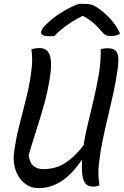

<svg xmlns="http://www.w3.org/2000/svg" viewBox="-20 -955 640 991"><path d="M494 1Q488 4 483 5.5Q478 7 472.5 7.5Q467 8 461 8Q448 8 437.5 4Q427 0 419.5 -10Q412 -20 407.5 -38Q403 -56 402.5 -84.5Q402 -113 405 -153Q412 -221 427.5 -289.5Q443 -358 460 -427Q477 -496 489 -565Q501 -634 500 -701Q507 -703 512.5 -704Q518 -705 524 -705.5Q530 -706 536 -706Q560 -706 573.5 -696Q587 -686 590 -662Q593 -638 587 -597Q578 -533 564.5 -471.5Q551 -410 536.5 -350Q522 -290 509.5 -229.5Q497 -169 490 -105Q487 -77 488 -50.5Q489 -24 494 1ZM180 16Q146 16 120.5 0.5Q95 -15 78 -41Q61 -67 54.5 -99Q48 -131 52 -163Q61 -234 78.5 -303.5Q96 -373 113.5 -441Q131 -509 140 -575Q146 -616 146 -645.5Q146 -675 142 -701Q154 -704 163.5 -705.5Q173 -707 184 -707Q210 -707 224.5 -691.5Q239 -676 242.5 -643.5Q246 -611 238 -558Q227 -488 210.5 -426.5Q194 -365 173 -300Q152 -235 128 -155Q132 -118 151 -100Q170 -82 205 -82Q245 -82 282 -96Q319 -110 360 -148Q401 -186 451 -259L428 -126L402 -129Q367 -78 331 -46Q295 -14 257.5 1Q220 16 180 16ZM386 -935Q391 -935 396.5 -935Q402 -935 407.5 -935Q413 -935 418 -935Q436 -935 451.5 -931Q467 -927 492 -909Q507 -898 522.5 -884.5Q538 -871 552 -855Q566 -839 578.5 -820.5Q591 -802 600 -781Q589 -775 578.5 -772Q568 -769 552 -769Q536 -769 525.5 -774Q515 -779 504 -793Q484 -818 458 -840Q432 -862 385 -885L441 -872Q424 -872 407.5 -872Q391 -872 374 -872L433 -886Q370 -857 327.5 -826.5Q285 -796 260 -768H241Q221 -768 210 -770.5Q199 -773 195 -778Q191 -783 192 -790Q193 -797 201 -809.5Q209 -822 228 -838Q244 -854 262.5 -867.5Q281 -881 301.5 -893.5Q322 -906 343 -916.5Q364 -927 386 -935Z"/></svg>

Font: Rec Mono Duotone
Style: Italic
Weight: 400
Italic angle: -10°
Monospace: yes
Version: Version 1.085; ttfautohint (v1.8.4.7-5d5b)